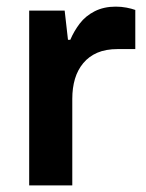

<svg xmlns="http://www.w3.org/2000/svg" viewBox="-20 -559 440 579"><path d="M68 0V-527H175L185 -439H192Q203 -465 220.5 -488Q238 -511 265.5 -525Q293 -539 329 -539Q346 -539 361.5 -536Q377 -533 388 -529V-411H335Q299 -411 273.5 -400Q248 -389 231 -368.5Q214 -348 206 -321Q198 -294 198 -261V0Z"/></svg>

Font: Archivo SemiBold SemiExpanded
Style: Regular
Weight: 600
Width: 6
Version: Version 2.001